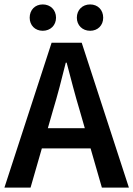

<svg xmlns="http://www.w3.org/2000/svg" viewBox="-22 -847 602 867"><path d="M-2 0H116L167 -177H387L438 0H560L347 -654H211ZM194 -268 217 -348C238 -417 257 -491 275 -564H279C298 -492 317 -417 338 -348L361 -268ZM325 -767C325 -733 350 -708 385 -708C420 -708 444 -733 444 -767C444 -802 420 -827 385 -827C350 -827 325 -802 325 -767ZM112 -767C112 -733 136 -708 171 -708C206 -708 231 -733 231 -767C231 -802 206 -827 171 -827C136 -827 112 -802 112 -767Z"/></svg>

Font: DAIFUKU Sans Semibold
Style: Regular
Weight: 600
Designer: Original font ‘Source Sans 3’ : Paul D. Hunt
Foundry: Daifuku
Version: Version 1.000